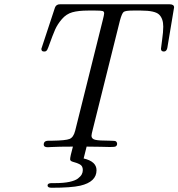

<svg xmlns="http://www.w3.org/2000/svg" viewBox="-20 -697 844 909"><path d="M175.8 -465.8Q175.8 -465.8 240.2 -661.1Q246.1 -677.2 265.1 -676.8H782.2Q804.2 -676.8 804.2 -662.1Q804.2 -662.1 772 -469.2Q768.1 -453.1 755.9 -453.1Q741.7 -453.1 742.2 -466.8Q742.2 -471.7 747.6 -508.8Q752.9 -545.9 752.9 -570.8Q752.9 -608.9 733.4 -627.9Q713.9 -647 647 -647H608.9Q573.7 -647 565.4 -640.4Q557.1 -633.8 547.9 -600.1L419.9 -86.9Q413.1 -61 413.1 -54.2Q413.1 -40 429.9 -35.4Q446.8 -30.8 502 -30.8Q524.9 -30.8 528.8 -27.8Q534.7 -22.9 534.4 -15.4Q534.2 -7.8 527.8 -3.9Q523.9 -1 501 -1Q500 -1 458 -2Q416 -2.9 390.1 -2.9L376 53.2Q437 67.4 437 108.9Q437 164.1 359.9 182.1Q316.9 191.9 224.1 191.9Q205.1 191.9 205.1 180.9Q205.1 169.9 225.1 169.9H242.2Q281.2 169.9 308.6 164.1Q335.9 158.2 348.9 148.2Q361.8 138.2 366.9 128.7Q372.1 119.1 372.1 107.9Q372.1 87.9 356.9 80.6Q341.8 73.2 326.9 69.6Q312 65.9 312 57.1Q312 44.9 325.2 -2.9Q292 -2.9 265.4 -2.4Q238.8 -2 224.4 -1Q210 0 206.1 0Q187 0 187 -12.2Q187 -23.4 194.8 -27.8Q200.7 -30.8 209 -30.8H227.1Q291 -31.7 309.6 -39.3Q328.1 -46.9 335.9 -78.1L466.8 -603Q472.7 -626 473.1 -633.8Q473.1 -642.6 465.6 -644.8Q458 -647 432.1 -647H397Q351.1 -647 322.5 -638.9Q293.9 -630.9 272.9 -606.4Q252 -582 241 -557.1Q230 -532.2 210.9 -479Q210.9 -478 209 -473.6Q207 -469.2 206.5 -468Q206.1 -466.8 204.6 -463.4Q203.1 -460 202.1 -459Q201.2 -458 199 -456.1Q196.8 -454.1 194.3 -453.6Q191.9 -453.1 189 -453.1Q175.8 -452.6 175.8 -465.8Z"/></svg>

Font: CMU Classical Serif
Style: Italic
Weight: 500
Italic angle: -14.04°
Version: Version 0.7.0